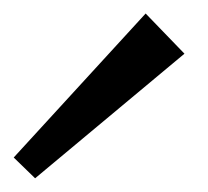

<svg xmlns="http://www.w3.org/2000/svg" viewBox="-20 -758 303 280"><path d="M0 -528.3 192.4 -738.3 249 -679.7 31.2 -498Z"/></svg>

Font: Menaion Unicode
Style: Regular
Weight: 400
Designer: Aleksandr Andreev
Foundry: Ponomar Technologies, Inc.
Version: 2.0